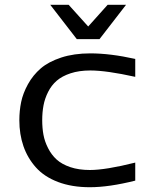

<svg xmlns="http://www.w3.org/2000/svg" viewBox="-20 -763 640 795"><path d="M154.8 -265.1Q154.8 -232.9 159.9 -205.1Q165 -177.2 179 -149.7Q192.9 -122.1 214.4 -102.5Q235.8 -83 271 -71Q306.2 -59.1 352.1 -59.1Q418 -59.1 540 -89.8V-15.1Q431.6 12.2 352.1 12.2Q277.3 12.2 220.2 -9.5Q163.1 -31.2 128.7 -69.8Q94.2 -108.4 77.1 -157.7Q60.1 -207 60.1 -265.1Q60.1 -304.2 67.6 -340.6Q75.2 -377 95.9 -414.6Q116.7 -452.1 148.7 -479.7Q180.7 -507.3 233.4 -524.7Q286.1 -542 354 -542Q436.5 -542 540 -519V-444.8Q420.9 -471.2 354 -471.2Q307.6 -471.2 272.2 -459.5Q236.8 -447.8 214.8 -428.7Q192.9 -409.7 179.2 -382.3Q165.5 -355 160.2 -326.7Q154.8 -298.3 154.8 -265.1ZM345.2 -653.3 425.8 -743.2H502L392.1 -601.1H297.9L188 -743.2H264.2Z"/></svg>

Font: Aurulent Sans Mono
Style: Regular
Weight: 400
Monospace: yes
Version: Version 2007.05.04